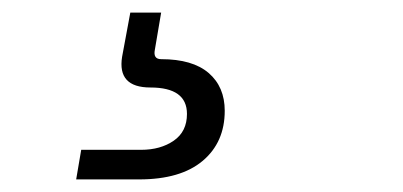

<svg xmlns="http://www.w3.org/2000/svg" viewBox="-20 -27 640 305"><path d="M101 258 109 211H204Q235 211 256 196.5Q277 182 277 154Q277 112 219 112Q166 112 174 63L187 -7H236L226 52Q223 67 236 67Q286 67 311.5 89Q337 111 337 149Q337 199 302 228.5Q267 258 201 258Z"/></svg>

Font: DM Mono Light
Style: Italic
Weight: 300
Italic angle: -10°
Designer: Colophon Foundry
Foundry: Colophon Foundry
Version: Version 1.000; ttfautohint (v1.8.2.53-6de2)